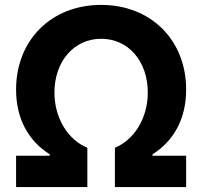

<svg xmlns="http://www.w3.org/2000/svg" viewBox="-20 -757 818 777"><path d="M45.1 0H333.5V-159.1C256.7 -190.3 200.3 -277 200.3 -382.8C200.3 -507.5 278.8 -600.1 389.2 -600.1C500.7 -600.1 578.1 -507.5 578.1 -382.8C578.1 -277 521.7 -190.3 445 -159.1V0H733.3V-126.8H597.3V-132.5C681.1 -185.7 733.3 -273.1 733.3 -394.5C733.3 -595.2 590.2 -737.2 389.2 -737.2C188.2 -737.2 45.1 -595.2 45.1 -394.5C45.1 -273.1 97.3 -185.7 181.1 -132.5V-126.8H45.1Z"/></svg>

Font: Karasuma Gothic
Style: Bold
Weight: 700
Designer: Rasmus Andersson / Ryoko Nishizuka
Foundry: Genbu
Version: Version 1.00